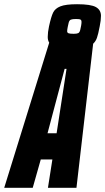

<svg xmlns="http://www.w3.org/2000/svg" viewBox="-67 -889 498 909"><path d="M411 -814Q411 -793 405 -764Q398 -727 392 -710Q386 -693 374 -682L295 0H160L181 -134H126L88 0H-47L166 -687Q159 -698 159 -714Q159 -736 165 -764Q175 -810 184.5 -829.5Q194 -849 219 -859Q244 -869 298 -869Q363 -869 387 -855.5Q411 -842 411 -814ZM251 -741Q251 -734 257.5 -731.5Q264 -729 282 -729Q296 -729 303 -732Q310 -735 313 -748Q315 -756 317 -767Q319 -778 319 -786Q319 -793 314.5 -796Q310 -799 293 -799Q276 -799 268.5 -796Q261 -793 258 -781Q256 -773 253.5 -760.5Q251 -748 251 -741ZM201 -258 248 -563H239L158 -258Z"/></svg>

Font: Saira Ultra Condensed Black
Style: Italic
Weight: 900
Width: 1
Italic angle: -12°
Designer: Hector Gatti with collaboration of the Omnibus-Type team
Foundry: Omnibus-Type
Version: Version 1.001; ttfautohint (v1.8)